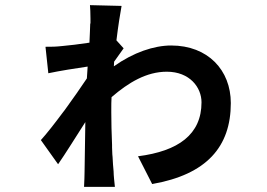

<svg xmlns="http://www.w3.org/2000/svg" viewBox="-20 -677 1040 747"><path d="M422 -10C420 -28 419 -47 418 -66L417 -77C417 -85 416 -94 416 -103V-113C414 -159 413 -203 413 -239V-252C413 -267 413 -283 414 -299C480 -356 550 -398 629 -398C718 -398 764 -337 764 -279C764 -154 674 -89 517 -69L572 39C784 2 878 -106 878 -276C878 -404 789 -500 646 -500C579 -500 499 -473 423 -419C423 -425 424 -431 424 -437C438 -456 452 -477 461 -489L433 -520C440 -578 448 -627 453 -654L330 -657C331 -647 332 -625 332 -605V-600C332 -598 332 -596 332 -594V-586L331 -585C330 -569 330 -542 328 -511C288 -505 248 -500 223 -498C196 -495 182 -495 157 -495L168 -392C210 -401 279 -412 321 -418C320 -402 319 -386 318 -372C296 -339 264 -293 232 -249L225 -240C193 -197 161 -156 139 -132L206 -38C234 -78 276 -146 312 -202C311 -127 310 -54 309 -8C309 4 308 32 307 50H427C425 32 422 4 422 -10Z"/></svg>

Font: Glow Sans SC Normal
Style: Bold
Weight: 700
Designer: Ryoko NISHIZUKA (kana, bopomofo & ideographs); Paul D. Hunt (Latin, Greek & Cyrillic); Sandoll Communications, Soo-young
Version: Version 0.93